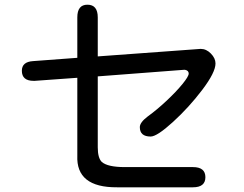

<svg xmlns="http://www.w3.org/2000/svg" viewBox="-20 -774 1040 817"><path d="M352 -754Q396 -754 396 -700V-534L834 -566Q858 -566 877.5 -546Q897 -526 897 -504Q897 -466 840.5 -391.5Q784 -317 716 -255Q648 -193 621 -193Q575 -193 575 -233Q575 -253 608 -278Q648 -307 689 -345.5Q730 -384 756.5 -416.5Q783 -449 783 -461Q783 -474 767 -477H763L396 -449V-147Q396 -102 413 -85Q438 -63 511 -63H801Q854 -63 854 -20Q854 23 801 23H478Q303 24 309 -112V-443L128 -430H123Q73 -430 73 -473Q73 -511 121 -514L309 -528V-700Q309 -754 352 -754Z"/></svg>

Font: 寒蝉全圆体
Style: Regular
Weight: 400
Designer: Warren2060
      Designed by Motoya company      

      [Varela Round]
      Joe Prince(Latin component); Avraham Cornf
Foundry: ChillType
Version: Version 3.200